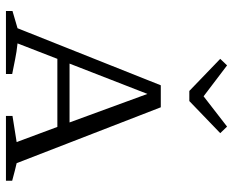

<svg xmlns="http://www.w3.org/2000/svg" viewBox="-89 -695 784 646"><g transform="rotate(90 303.0 -372.0)"><path d="M529 -36Q545 -32 554 -30Q563 -28 588 -21V0H370V-22L458 -36L407 -173H178L126 -39Q155 -36 179 -31Q203 -26 229 -21V0H17V-22L75 -39L267 -521H341ZM194 -214H392L296 -476ZM286 -617 178 -721 200 -744 304 -665 406 -744 428 -721 320 -617Z"/></g></svg>

Font: Piazzolla SC Light
Style: Regular
Weight: 300
Designer: Juan Pablo del Peral
Foundry: Huerta Tipografica
Version: Version 1.330